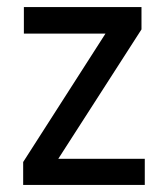

<svg xmlns="http://www.w3.org/2000/svg" viewBox="-20 -522 468 542"><path d="M379.4 -439 144.5 -73.7H386.7H388.7V-71.8V-2V0H386.7H47.4H45.4V-2V-64.5V-64.9L45.9 -65.4L277.8 -427.2H49.3H47.4V-429.2V-500V-502H49.3H377.9H379.4V-500V-439.9V-439.5Z"/></svg>

Font: MAUL Condensed
Style: Condensed Regular
Weight: 400
Designer: MAUL
Version: Version 1.0; 2020; ttfautohint (v1.8.3)